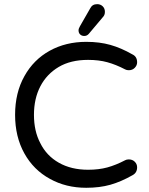

<svg xmlns="http://www.w3.org/2000/svg" viewBox="-20 -894 719 925"><path d="M220.7 -32.2Q141.6 -75.2 97.2 -155.3Q52.7 -235.4 52.7 -340.8Q52.7 -447.3 97.7 -527.3Q141.6 -606.4 219.2 -649.4Q296.9 -692.4 395.5 -692.4Q460 -692.4 511.7 -677.7Q563.5 -663.1 618.2 -631.8Q640.6 -621.1 640.6 -593.8Q640.6 -579.1 629.4 -567.4Q618.2 -555.7 600.6 -555.7Q589.8 -555.7 583 -559.6Q538.1 -583 497.1 -594.2Q456.1 -605.5 404.3 -605.5Q320.3 -605.5 262.7 -571.3Q205.1 -537.1 174.3 -478Q143.6 -418.9 143.6 -340.8Q143.6 -262.7 173.8 -205.1Q204.1 -143.6 263.7 -109.9Q323.2 -76.2 404.3 -76.2Q456.1 -76.2 497.1 -87.4Q538.1 -98.6 583 -122.1Q589.8 -126 600.6 -126Q618.2 -126 629.4 -114.7Q640.6 -103.5 640.6 -87.9Q640.6 -61.5 618.2 -49.8Q563.5 -18.6 511.7 -3.9Q460 10.7 395.5 10.7Q297.9 10.7 220.7 -32.2ZM365.2 -767.6 415 -854.5Q424.8 -874 448.2 -874Q463.9 -874 474.6 -863.8Q485.4 -853.5 485.4 -836.9Q485.4 -821.3 475.6 -811.5L408.2 -731.4Q399.4 -720.7 385.7 -720.7Q374 -720.7 366.2 -728Q358.4 -735.4 358.4 -748Q358.4 -755.9 365.2 -767.6Z"/></svg>

Font: jf-openhuninn-2.0
Style: Regular
Weight: 400
Designer: [Kosugi Maru]
Designed by MOTOYA      

[Varela Round]
Joe Prince (Latin component); Avraham Cornfeld (Hebrew component)
Foundry: justfont CO.,LTD.
Version: 2.0